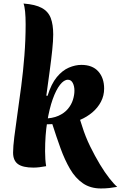

<svg xmlns="http://www.w3.org/2000/svg" viewBox="-20 -946 683 1086"><path d="M249 -404Q270 -472 301.5 -510Q333 -548 369.5 -563.5Q406 -579 440 -579Q503 -579 536 -542Q569 -505 569 -445Q569 -405 551 -370.5Q533 -336 502 -310Q471 -284 433 -268L445 -231Q463 -173 490 -118Q517 -63 545 -16.5Q573 30 599.5 63.5Q626 97 643 111Q620 115 598.5 117.5Q577 120 551 120Q491 120 448.5 90.5Q406 61 376 9.5Q346 -42 322.5 -107Q299 -172 276 -244Q261 -243 251 -243Q241 -243 231 -243Q225 -248 225 -275Q277 -276 310.5 -291Q344 -306 364 -330Q384 -354 392.5 -381.5Q401 -409 401 -433Q401 -459 391.5 -477Q382 -495 364 -495Q342 -495 319.5 -466.5Q297 -438 278 -384.5Q259 -331 247 -256.5Q235 -182 235 -90Q235 -66 236.5 -45Q238 -24 241 -6Q220 -2 202 0Q184 2 169 2Q109 2 81.5 -18Q54 -38 54 -83Q54 -116 61 -172Q68 -228 78.5 -301Q89 -374 100 -458Q111 -542 118 -631.5Q125 -721 125 -809Q125 -850 122 -880.5Q119 -911 113 -926Q180 -921 216.5 -901Q253 -881 267 -844Q281 -807 281 -751Q281 -716 275.5 -663Q270 -610 261 -544Q252 -478 242 -405Z"/></svg>

Font: Merienda ExtraBold
Style: Regular
Weight: 800
Designer: Eduardo Rodriguez Tunni
Foundry: Eduardo Rodriguez Tunni
Version: Version 2.001